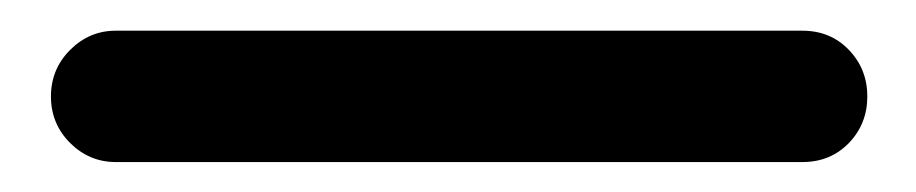

<svg xmlns="http://www.w3.org/2000/svg" viewBox="-20 49 606 127"><path d="M56.6 156.2Q39.1 156.2 26.4 143.6Q13.7 130.9 13.7 112.8Q13.7 94.7 26.4 82Q39.1 69.3 56.6 69.3H510.7Q529.3 69.3 541.5 82Q553.7 94.7 553.7 112.8Q553.7 130.9 541.5 143.6Q529.3 156.2 510.7 156.2Z"/></svg>

Font: Gen Jyuu GothicX Bold
Style: Bold
Weight: 700
Designer: Ryoko NISHIZUKA (kana &amp; ideographs); Paul D. Hunt (Latin, Greek &amp; Cyrillic); Wenlong ZHANG (bopomofo); Sandoll C
Version: Version 1.058.20140828